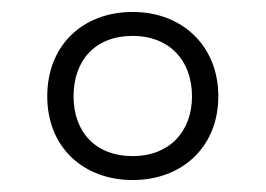

<svg xmlns="http://www.w3.org/2000/svg" viewBox="-20 -744 444 321"><path d="M202 -443C284 -443 345 -498 345 -583C345 -668 284 -724 202 -724C118 -724 59 -668 59 -583C59 -498 119 -443 202 -443ZM202 -483C140 -483 103 -523 103 -583C103 -643 139 -684 202 -684C262 -684 301 -644 301 -583C301 -524 263 -483 202 -483Z"/></svg>

Font: Noto Sans Telugu SemiCondensed Light
Style: Regular
Weight: 300
Width: 4
Designer: Jelle Bosma - Monotype Design Team
Foundry: Monotype Imaging Inc.
Version: Version 2.005